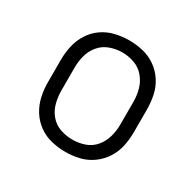

<svg xmlns="http://www.w3.org/2000/svg" viewBox="-125 -673 826 815"><g transform="rotate(30 288.0 -265.0)"><path d="M288 8Q323 8 356.5 0Q390 -8 418.5 -28.5Q447 -49 466 -78.5Q485 -108 492 -142Q499 -176 499 -210V-320Q499 -355 492 -389Q485 -423 466 -452.5Q447 -482 418.5 -502Q390 -522 356.5 -530Q323 -538 288 -538Q254 -538 220 -530Q186 -522 157.5 -502Q129 -482 110.5 -452.5Q92 -423 84.5 -389Q77 -355 77 -320V-210Q77 -176 84.5 -142Q92 -108 110.5 -78.5Q129 -49 157.5 -28.5Q186 -8 220 0Q254 8 288 8ZM288 -52Q258 -52 228.5 -62Q199 -72 179 -96Q159 -120 151.5 -150Q144 -180 144 -210V-320Q144 -351 151.5 -380.5Q159 -410 179 -434Q199 -458 228.5 -468.5Q258 -479 288 -479Q319 -479 348 -468.5Q377 -458 397 -434Q417 -410 425 -380.5Q433 -351 433 -320V-210Q433 -180 425 -150Q417 -120 397 -96Q377 -72 348 -62Q319 -52 288 -52Z"/></g></svg>

Font: Iosevka Sparkle Light
Style: Regular
Weight: 300
Designer: Belleve Invis
Foundry: Belleve Invis
Version: Version 4.5.0; ttfautohint (v1.8.3)